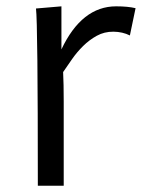

<svg xmlns="http://www.w3.org/2000/svg" viewBox="-20 -592 457 612"><path d="M181.2 -362.3Q183.1 -325.2 183.1 -268.6V0H100.6Q100.6 -518.1 94.7 -564.9L175.8 -571.8V-434.6Q240.7 -571.8 350.1 -571.8Q387.7 -571.8 412.1 -565.9L394 -479Q370.6 -490.7 341.6 -491Q312.5 -491.2 288.6 -478Q264.6 -464.8 244.9 -445.3Q225.1 -425.8 209.5 -403.3Z"/></svg>

Font: Duru Sans
Style: Regular
Weight: 400
Designer: Onur Yazõcõgil
Foundry: Onur Yazõcõgil
Version: Version 1.002